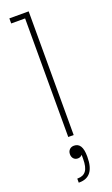

<svg xmlns="http://www.w3.org/2000/svg" viewBox="-187 -769 624 1065"><g transform="rotate(-20 125.0 -236.0)"><path d="M110 0V-700H28V-730H142V0ZM123 56Q172 56 172 136V140Q172 258 82 258H78V234H82Q114 234 130 212.5Q146 191 146 142V118Q136 130 120 130Q105 130 95.5 120Q86 110 86 93Q86 77 96 66.5Q106 56 123 56Z"/></g></svg>

Font: Sora Thin
Style: Regular
Weight: 32
Designer: Jonathan Barnbrook, Julián Moncada
Foundry: Barnbrook Fonts
Version: Version 2.000